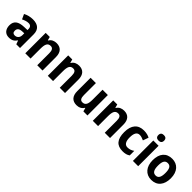

<svg xmlns="http://www.w3.org/2000/svg" viewBox="327 -2242 3632 3632"><g transform="rotate(45 2143.5 -426.0)"><path d="M276 -608C207 -608 138 -590 83 -560L129 -461C178 -485 222 -500 268 -500C317 -500 345 -472 345 -417V-391L258 -388C112 -383 38 -330 38 -214C38 -107 97 -41 192 -41C273 -41 314 -67 355 -125H359L385 -51H485V-415C485 -545 411 -608 276 -608ZM294 -303 345 -305V-257C345 -188 302 -148 246 -148C207 -148 183 -166 183 -213C183 -266 213 -300 294 -303Z M912 -607C850 -607 792 -584 761 -528H753L735 -597H626V-51H767V-311C767 -432 791 -490 869 -490C924 -490 946 -450 946 -372V-51H1087V-409C1087 -544 1019 -607 912 -607Z M1514 -607C1452 -607 1394 -584 1363 -528H1355L1337 -597H1228V-51H1369V-311C1369 -432 1393 -490 1471 -490C1526 -490 1548 -450 1548 -372V-51H1689V-409C1689 -544 1621 -607 1514 -607Z M2289 -597H2147V-332C2147 -220 2125 -158 2044 -158C1991 -158 1969 -199 1969 -278V-597H1827V-241C1827 -106 1893 -41 2003 -41C2067 -41 2123 -66 2154 -121H2161L2180 -51H2289Z M2718 -607C2656 -607 2598 -584 2567 -528H2559L2541 -597H2432V-51H2573V-311C2573 -432 2597 -490 2675 -490C2730 -490 2752 -450 2752 -372V-51H2893V-409C2893 -544 2825 -607 2718 -607Z M3236 -41C3303 -41 3345 -52 3389 -82V-204C3346 -174 3306 -158 3251 -158C3184 -158 3147 -211 3147 -322C3147 -433 3180 -491 3250 -491C3286 -491 3321 -479 3364 -459L3404 -571C3366 -591 3318 -607 3246 -607C3092 -607 3003 -509 3003 -321C3003 -128 3081 -41 3236 -41Z M3576 -811C3530 -811 3499 -791 3499 -738C3499 -686 3530 -665 3576 -665C3621 -665 3652 -686 3652 -738C3652 -791 3621 -811 3576 -811ZM3646 -597H3505V-51H3646Z M4246 -325C4246 -507 4147 -607 4004 -607C3846 -607 3759 -501 3759 -325C3759 -153 3852 -41 4001 -41C4161 -41 4246 -154 4246 -325ZM3903 -325C3903 -436 3932 -489 4002 -489C4073 -489 4102 -436 4102 -325C4102 -214 4073 -159 4003 -159C3933 -159 3903 -214 3903 -325Z"/></g></svg>

Font: Noto Sans Tamil UI SemiCondensed
Style: Bold
Weight: 700
Width: 4
Designer: Jelle Bosma - Monotype Design Team
Foundry: Monotype Imaging Inc.
Version: Version 2.004